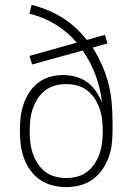

<svg xmlns="http://www.w3.org/2000/svg" viewBox="-20 -755 540 783"><path d="M250 8Q222 8 194 1Q166 -6 143 -22Q120 -38 103.5 -61Q87 -84 77.5 -110.5Q68 -137 64.5 -165Q61 -193 61 -221Q61 -249 64 -276Q67 -303 75.5 -328.5Q84 -354 99 -377.5Q114 -401 135.5 -417.5Q157 -434 183.5 -441.5Q210 -449 237 -449Q263 -449 289 -442Q315 -435 336 -419.5Q357 -404 372 -382Q387 -360 396 -336Q390 -393 370 -447.5Q350 -502 317 -549L111 -492L100 -527L293 -581Q256 -625 206 -655.5Q156 -686 100 -699L109 -735Q142 -727 173.5 -714Q205 -701 234 -683Q263 -665 288 -642Q313 -619 334 -592L408 -613L418 -578L358 -561Q380 -526 396.5 -488.5Q413 -451 423 -411Q433 -371 436 -330Q439 -289 439 -248V-221Q439 -192 435.5 -164.5Q432 -137 422 -110.5Q412 -84 395.5 -61Q379 -38 356 -22Q333 -6 305.5 1Q278 8 250 8ZM250 -29Q273 -29 295.5 -35Q318 -41 336 -55Q354 -69 366.5 -88.5Q379 -108 386.5 -130Q394 -152 396.5 -175Q399 -198 399 -220Q399 -243 396.5 -266Q394 -289 386.5 -311Q379 -333 366.5 -352.5Q354 -372 336 -386Q318 -400 295.5 -406Q273 -412 250 -412Q227 -412 204.5 -406Q182 -400 164 -386Q146 -372 133.5 -352.5Q121 -333 113.5 -311Q106 -289 103.5 -266Q101 -243 101 -221Q101 -198 103.5 -175Q106 -152 113.5 -130Q121 -108 133.5 -88.5Q146 -69 164 -55Q182 -41 204.5 -35Q227 -29 250 -29Z"/></svg>

Font: Iosevka Extralight
Style: Regular
Weight: 200
Monospace: yes
Designer: Belleve Invis
Foundry: Belleve Invis
Version: Version 32.0.1; ttfautohint (v1.8.4)